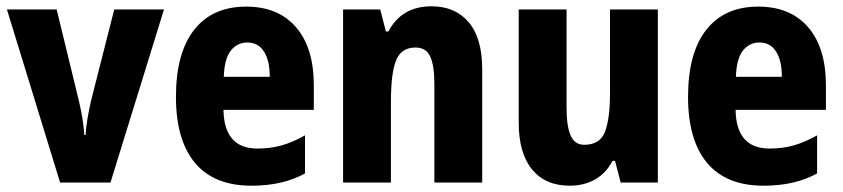

<svg xmlns="http://www.w3.org/2000/svg" viewBox="-20 -580 2678 610"><path d="M171 0 2 -550H160L231 -258Q237 -233 241.5 -206Q246 -179 248 -151H252Q253 -174 257.5 -200.5Q262 -227 268 -255L343 -550H501L331 0Z M762 -559Q864 -559 920.5 -493.5Q977 -428 977 -309V-231H690Q692 -108 798 -108Q839 -108 874.5 -118Q910 -128 949 -150V-29Q879 10 779 10Q660 10 599.5 -62.5Q539 -135 539 -272Q539 -412 597 -485.5Q655 -559 762 -559ZM766 -445Q734 -445 713.5 -419.5Q693 -394 691 -336H837Q837 -388 818.5 -416.5Q800 -445 766 -445Z M1351 -560Q1426 -560 1469 -509.5Q1512 -459 1512 -360V0H1360V-315Q1360 -371 1347 -400Q1334 -429 1300 -429Q1255 -429 1238.5 -388.5Q1222 -348 1222 -256V0H1070V-550H1188L1206 -480H1214Q1256 -560 1351 -560Z M2070 -550V0H1952L1934 -69H1926Q1905 -29 1870 -9.5Q1835 10 1790 10Q1713 10 1670.5 -41.5Q1628 -93 1628 -191V-550H1780V-237Q1780 -179 1793 -149.5Q1806 -120 1836 -120Q1887 -120 1902.5 -162.5Q1918 -205 1918 -282V-550Z M2389 -559Q2491 -559 2547.5 -493.5Q2604 -428 2604 -309V-231H2317Q2319 -108 2425 -108Q2466 -108 2501.5 -118Q2537 -128 2576 -150V-29Q2506 10 2406 10Q2287 10 2226.5 -62.5Q2166 -135 2166 -272Q2166 -412 2224 -485.5Q2282 -559 2389 -559ZM2393 -445Q2361 -445 2340.5 -419.5Q2320 -394 2318 -336H2464Q2464 -388 2445.5 -416.5Q2427 -445 2393 -445Z"/></svg>

Font: Noto Sans Condensed ExtraBold
Style: Regular
Weight: 800
Width: 3
Designer: Monotype Design Team
Foundry: Monotype Imaging Inc.
Version: Version 2.013; ttfautohint (v1.8.4.7-5d5b)